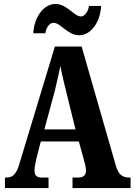

<svg xmlns="http://www.w3.org/2000/svg" viewBox="-20 -949 679 969"><path d="M380 -771C438 -771 487 -837 490 -919H429C426 -892 407 -866 389 -866C354 -866 318 -929 260 -929C200 -929 152 -862 148 -781H209C212 -808 229 -834 250 -834C286 -834 321 -771 380 -771ZM5 0H225V-53H189C163 -53 154 -67 154 -90C154 -109 162 -138 165 -154L186 -235H378L404 -140C408 -127 414 -103 414 -87C414 -63 397 -53 377 -53H346V0H639V-53H631C599 -53 577 -68 565 -112L392 -714H257L79 -126C62 -65 41 -53 12 -53H5ZM204 -296 257 -492C267 -532 276 -575 285 -616C292 -574 303 -532 314 -487L361 -296Z"/></svg>

Font: Noto Serif Thai ExtraCondensed ExtraBold
Style: Regular
Weight: 800
Width: 2
Designer: Monotype Design Team
Foundry: Monotype Imaging Inc.
Version: Version 2.002